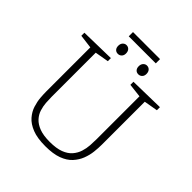

<svg xmlns="http://www.w3.org/2000/svg" viewBox="-244 -1074 1240 1240"><g transform="rotate(45 376.0 -454.0)"><path d="M482 -690 719 -695V-667L616 -649L625 -663V-259Q625 -228 621 -192Q617 -156 603.5 -121Q590 -86 563 -56.5Q536 -27 490 -10Q444 7 374 7Q300 7 253.5 -11.5Q207 -30 181 -60Q155 -90 144 -125Q133 -160 130.5 -192.5Q128 -225 128 -249V-663L137 -649L34 -662V-690L271 -695V-667L168 -649L177 -663V-249Q177 -224 179 -195Q181 -166 190 -137Q199 -108 220.5 -84.5Q242 -61 279 -47Q316 -33 374 -33Q434 -33 472 -47.5Q510 -62 531.5 -87Q553 -112 562.5 -142Q572 -172 574 -202.5Q576 -233 576 -259V-663L585 -650L482 -662ZM470 -746Q454 -746 444.5 -756.5Q435 -767 435 -785Q435 -804 445.5 -815Q456 -826 470 -826Q486 -826 496 -815Q506 -804 506 -785Q506 -767 495.5 -756.5Q485 -746 470 -746ZM283 -746Q267 -746 257.5 -756.5Q248 -767 248 -785Q248 -804 258.5 -815Q269 -826 283 -826Q299 -826 309 -815Q319 -804 319 -785Q319 -767 308.5 -756.5Q298 -746 283 -746ZM500 -915V-876H253V-915Z"/></g></svg>

Font: Bitter Thin Light
Style: Regular
Weight: 300
Version: Version 2.002